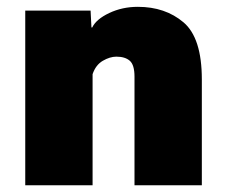

<svg xmlns="http://www.w3.org/2000/svg" viewBox="-20 -548 667 568"><path d="M54.7 0H253.9V-328.6Q263.2 -356 284.2 -368.2Q305.2 -380.4 324.2 -380.4Q350.1 -380.4 364 -368.2Q377.9 -356 377.9 -321.3V0H577.1V-313Q577.1 -436 522.9 -481.9Q468.8 -527.8 387.7 -527.8Q341.8 -527.8 303.2 -509.5Q264.6 -491.2 252.9 -466.8H250.5L248 -516.6H54.7Z"/></svg>

Font: Roboto Flex
Style: Optical Size 14.0 Weight 1000 Grade 0.00 Width 100 Slant 0.00 Parametric Thick Stroke 96 Parametric Thin Stroke 79 Parametric Counter Width 468 Parametric Uppercase Height 712 Parametric Lowercase Height 514 Parametric Ascender Height 750 Parametric Descender Depth -203.00 Parametric Figure Height 738
Weight: 1000
Designer: Berlow after Robertson
Foundry: Google
Version: Version 3.000